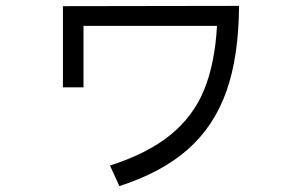

<svg xmlns="http://www.w3.org/2000/svg" viewBox="-20 -579 1040 653"><path d="M194 -558 793 -559Q792 -387 750 -268.5Q708 -150 619.5 -71.5Q531 7 386 54L354 -16Q482 -57 559.5 -120Q637 -183 674 -273Q711 -363 718 -491H264V-282H194Z"/></svg>

Font: IBM Plex Sans JP
Style: Regular
Weight: 400
Designer: Mike Abbink; Paul van der Laan; Pieter van Rosmalen; Wujin Sim; Yejin Wi; Jinhee Kim; Boomi Park; Yona Kim; Kichan Ma
Foundry: Sandoll Inc.
Version: Version 1.001